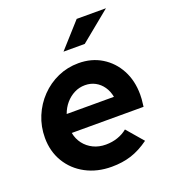

<svg xmlns="http://www.w3.org/2000/svg" viewBox="-136 -840 849 952"><g transform="rotate(-20 288.0 -363.5)"><path d="M291.4 10.4Q215 10.4 155.4 -21.4Q95.7 -53.1 61.8 -109.5Q28 -165.9 28 -237.4Q28 -296.9 49.9 -349.8Q71.8 -402.7 110.9 -443.2Q149.9 -483.6 200.9 -506.3Q252 -529 310.3 -529Q379.2 -529 432.2 -496.6Q485.2 -464.2 515.3 -407.9Q545.5 -351.7 545.5 -278Q545.5 -267.3 544.6 -254Q543.8 -240.7 540.3 -215.1H161.5Q167.5 -182.3 186.9 -156.9Q206.4 -131.5 235.7 -117.2Q265 -102.9 301.6 -102.9Q335 -102.9 363.9 -112.9Q392.9 -122.8 415.1 -141.1L489.6 -54.3Q442.2 -19.9 395.2 -4.7Q348.3 10.4 291.4 10.4ZM169.9 -312H419.2Q413.4 -343 397.3 -366.2Q381.3 -389.4 357.2 -402.4Q333.1 -415.4 303.3 -415.4Q272.7 -415.4 246.6 -402Q220.5 -388.7 200.7 -365.7Q180.9 -342.7 169.9 -312ZM260.8 -607.9 377.8 -738.2H532.2L372.9 -607.9Z"/></g></svg>

Font: Red Hat Display
Style: Italic
Weight: 300
Italic angle: -12°
Designer: Pentagram, MCKL
Foundry: Pentagram, MCKL
Version: Version 1.023